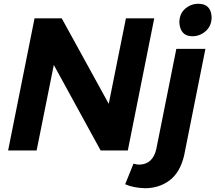

<svg xmlns="http://www.w3.org/2000/svg" viewBox="-20 -797 1141 1017"><path d="M999 -605Q936 -605 930 -676Q930 -724 960.5 -750.5Q991 -777 1031 -777Q1097 -777 1101 -707Q1101 -660 1070 -632.5Q1039 -605 999 -605ZM657 0H513L265 -453L174 0H23L163 -700H307L556 -247L647 -700H797ZM748 200Q686 198 643 179L687 70Q704 75 720 75Q790 72 808 -8L914 -538H1068L955 28Q933 118 877.5 159Q822 200 748 200Z"/></svg>

Font: Argentum Sans SemiBold
Style: Italic
Weight: 600
Italic angle: -11°
Designer: Julieta Ulanovsky (font), Cristiano Sobral (main changes and remaster)
Foundry: Julieta Ulanovsky (font), Cristiano Sobral (main changes and remaster)
Version: Version 2.007;June 15, 2022;FontCreator 14.0.0.2814 64-bit; 